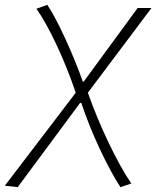

<svg xmlns="http://www.w3.org/2000/svg" viewBox="-122 -561 644 791"><path d="M-102 204 190 -179Q156 -280 111.5 -375Q67 -470 28 -525L73 -541Q104 -495 147 -401.5Q190 -308 219 -225H223L445 -528H502L240 -179Q277 -74 326.5 29Q376 132 419 195L374 210Q335 150 290 54.5Q245 -41 213 -137H208L-49 210Z"/></svg>

Font: Nebula Sans Light
Style: Regular
Weight: 300
Italic angle: -9°
Designer: Paul D. Hunt for Adobe (as Source Sans)
Foundry: Nebula Entertainment & Broadcasting LLC
Version: Version 1.010